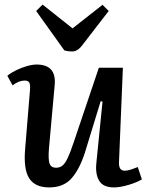

<svg xmlns="http://www.w3.org/2000/svg" viewBox="-20 -805 646 839"><path d="M12 -474Q28 -487 50.5 -498Q73 -509 97 -516Q121 -523 140 -523Q227 -523 219 -434L194 -157Q190 -109 196.5 -90.5Q203 -72 225 -72Q241 -72 252.5 -81Q264 -90 275.5 -114Q287 -138 302 -183L412 -509H517L500 -97Q498 -59 525 -59Q537 -59 552 -64Q567 -69 582 -75L600 -21Q576 -7 540 3.5Q504 14 478 14Q431 14 413.5 -15Q396 -44 401 -92L428 -361L420 -363L351 -138Q327 -64 292 -25Q257 14 195 14Q133 14 107.5 -26Q82 -66 90 -156L111 -411Q113 -437 107.5 -445Q102 -453 88 -453Q62 -453 35 -432ZM138 -757 166 -785 297 -681 428 -784 455 -757 343 -612Q330 -594 318.5 -587Q307 -580 295 -580Q277 -580 261 -585Z"/></svg>

Font: Literata 12pt Medium
Style: Italic
Weight: 500
Italic angle: -2°
Designer: Latin by Veronika Burian and Jose Scaglione. Greek by Irene Vlachou. Cyrillic by Vera Evstafieva
Foundry: TypeTogether
Version: Version 3.002